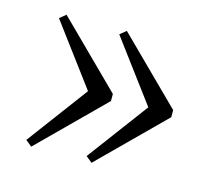

<svg xmlns="http://www.w3.org/2000/svg" viewBox="-67 -500 612 549"><g transform="rotate(15 239.0 -225.0)"><path d="M202 -199 48.5 -405 67 -420 253.5 -235.5V-214.5L67 -29.5L48.5 -44.5L202 -250.5ZM380.5 -199 227 -405 245.5 -420 432 -235.5V-214.5L245.5 -29.5L227 -44.5L380.5 -250.5Z"/></g></svg>

Font: Newsreader 16pt Light
Style: Regular
Weight: 300
Designer: Hugues Gentile
Foundry: Production Type
Version: Version 1.003